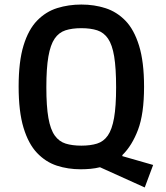

<svg xmlns="http://www.w3.org/2000/svg" viewBox="-20 -732 730 845"><path d="M617 93 420 4Q400 9 378.5 11Q357 13 335 13Q279 13 230 -3Q181 -19 143 -59Q105 -99 83.5 -170Q62 -241 62 -351Q62 -461 83.5 -531.5Q105 -602 143.5 -641.5Q182 -681 232 -696.5Q282 -712 338 -712Q395 -712 444.5 -696Q494 -680 532 -641Q570 -602 592 -531Q614 -460 614 -350Q614 -231 587.5 -161Q561 -91 519 -50L518 -45L654 -6ZM338 -91Q378 -91 407 -100Q436 -109 454.5 -135.5Q473 -162 482 -213Q491 -264 491 -348Q491 -432 482.5 -483.5Q474 -535 455.5 -562Q437 -589 408 -598.5Q379 -608 338 -608Q297 -608 268 -598.5Q239 -589 220.5 -562Q202 -535 193 -483.5Q184 -432 184 -348Q184 -264 193 -213Q202 -162 221 -135.5Q240 -109 269 -100Q298 -91 338 -91Z"/></svg>

Font: Ruda
Style: Bold
Weight: 700
Designer: Mariela Monsalve and Angelina Sanchez
Foundry: Mariela Monsalve and Angelina Sanchez
Version: Version 2.000